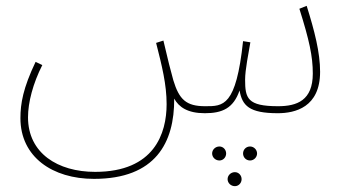

<svg xmlns="http://www.w3.org/2000/svg" viewBox="-20 -383 1204 658"><path d="M302 230C513 230 578 106 577 -45C593 -16 623 5 682 5C742 5 780 -12 801 -73C810 -21 834 5 932 5C991 5 1077 -15 1077 -137C1077 -203 1058 -277 1031 -363L1006 -353C1040 -245 1052 -190 1052 -131C1052 -39 998 -19 933 -19C828 -19 820 -46 820 -110C820 -144 832 -202 838 -238L813 -242C789 -17 745 -19 683 -19C618 -19 594 -42 574 -108C562 -151 558 -168 540 -244L515 -236C535 -157 551 -94 551 -26C551 74 509 206 306 206C178 206 76 142 76 19C76 -32 93 -97 125 -160L102 -171C59 -81 50 -28 50 22C50 155 160 230 302 230ZM837 167C850 167 861 156 861 143C861 130 850 119 837 119C823 119 813 130 813 143C813 156 823 167 837 167ZM732 167C745 167 755 156 755 143C755 130 745 119 732 119C718 119 707 130 707 143C707 156 718 167 732 167ZM785 255C798 255 808 244 808 231C808 218 798 207 785 207C771 207 760 218 760 231C760 244 771 255 785 255Z"/></svg>

Font: Noto Sans Arabic Thin
Style: Regular
Weight: 100
Designer: Monotype Design Team, Nadine Chahine, Nizar Qandah and Khaled Hosny
Foundry: Monotype Imaging Inc.
Version: Version 2.012